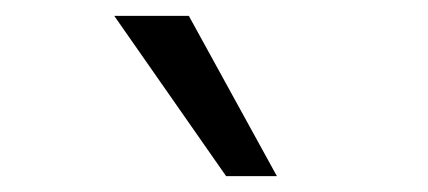

<svg xmlns="http://www.w3.org/2000/svg" viewBox="-20 -774 540 242"><path d="M265 -552 124 -754H218L329 -552Z"/></svg>

Font: Nunito Sans 12pt ExtraLight 12pt Medium
Style: Italic
Weight: 500
Italic angle: -9°
Version: Version 3.101;gftools[0.9.27]